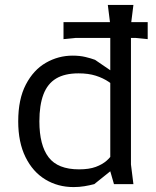

<svg xmlns="http://www.w3.org/2000/svg" viewBox="-20 -748 632 780"><path d="M238 -589V-658H580V-589L530 -594H288ZM279 12Q215 12 164 -19Q113 -50 83.5 -110Q54 -170 54 -255Q54 -345 85 -404.5Q116 -464 166.5 -493Q217 -522 275 -522Q304 -522 327 -516.5Q350 -511 366 -505L464 -438V-378Q446 -399 422.5 -415Q399 -431 369 -440.5Q339 -450 299 -450Q243 -450 208 -429Q173 -408 156.5 -364.5Q140 -321 140 -255Q140 -158 177.5 -109Q215 -60 301 -60Q342 -60 369 -70Q396 -80 413.5 -95.5Q431 -111 441 -129L449 -69L363 0Q344 5 323 8.5Q302 12 279 12ZM443 0 428 -52V-648L418 -728H522L512 -648V-80L522 0Z"/></svg>

Font: AR One Sans
Style: Regular
Weight: 400
Designer: Niteesh Yadav
Foundry: Niteesh Yadav
Version: Version 1.001;gftools[0.9.33]